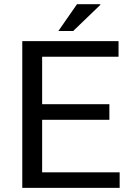

<svg xmlns="http://www.w3.org/2000/svg" viewBox="-20 -910 624 930"><path d="M509.8 -329.6H184.1V-75.2H559.6V0H87.9V-710.9H554.2V-635.3H184.1V-405.3H509.8ZM353 -889.6H465.3L466.3 -886.7L334.5 -759.8H262.7Z"/></svg>

Font: GeogebraSans
Style: Regular
Weight: 400
Designer: Google
Version: Version 1.100140; 2013